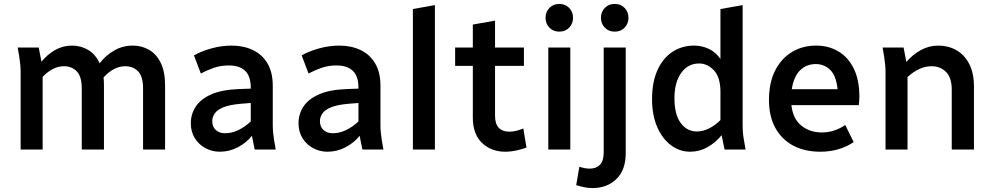

<svg xmlns="http://www.w3.org/2000/svg" viewBox="-20 -761 5056 977"><path d="M70 -519H177L191 -447Q221 -484 260.5 -506.5Q300 -529 347 -529Q391 -529 428.5 -507Q466 -485 487 -439Q518 -479 561 -504Q604 -529 656 -529Q701 -529 738.5 -507.5Q776 -486 798 -441Q820 -396 820 -327V0H708V-311Q708 -372 682.5 -398Q657 -424 617 -424Q559 -424 507 -367Q509 -350 509 -327V0H396V-311Q396 -372 370.5 -398Q345 -424 306 -424Q249 -424 197 -370V0H85V-395Q85 -416 83 -433.5Q81 -451 78 -473Z M951 -134Q951 -180 976 -218.5Q1001 -257 1055.5 -281Q1110 -305 1200 -308L1256 -310V-315Q1256 -374 1227 -401Q1198 -428 1144 -428Q1104 -428 1069 -416Q1034 -404 1002 -387L967 -479Q1003 -500 1055 -514.5Q1107 -529 1158 -529Q1219 -529 1266.5 -506.5Q1314 -484 1341 -438.5Q1368 -393 1368 -325V-123Q1368 -102 1370 -85Q1372 -68 1375 -46L1383 0H1276L1262 -70Q1234 -35 1191 -12Q1148 11 1098 11Q1059 11 1025.5 -7Q992 -25 971.5 -57.5Q951 -90 951 -134ZM1060 -145Q1060 -116 1078 -99.5Q1096 -83 1125 -83Q1160 -83 1193 -99Q1226 -115 1256 -143V-237L1206 -233Q1148 -228 1116.5 -215Q1085 -202 1072.5 -183.5Q1060 -165 1060 -145Z M1499 -134Q1499 -180 1524 -218.5Q1549 -257 1603.5 -281Q1658 -305 1748 -308L1804 -310V-315Q1804 -374 1775 -401Q1746 -428 1692 -428Q1652 -428 1617 -416Q1582 -404 1550 -387L1515 -479Q1551 -500 1603 -514.5Q1655 -529 1706 -529Q1767 -529 1814.5 -506.5Q1862 -484 1889 -438.5Q1916 -393 1916 -325V-123Q1916 -102 1918 -85Q1920 -68 1923 -46L1931 0H1824L1810 -70Q1782 -35 1739 -12Q1696 11 1646 11Q1607 11 1573.5 -7Q1540 -25 1519.5 -57.5Q1499 -90 1499 -134ZM1608 -145Q1608 -116 1626 -99.5Q1644 -83 1673 -83Q1708 -83 1741 -99Q1774 -115 1804 -143V-237L1754 -233Q1696 -228 1664.5 -215Q1633 -202 1620.5 -183.5Q1608 -165 1608 -145Z M2081 0V-715L2193 -735V0Z M2296 -426V-519H2386V-636L2499 -656V-519H2646V-426H2499V-172Q2499 -91 2573 -91Q2588 -91 2605.5 -95Q2623 -99 2643 -107L2659 -10Q2634 -1 2606.5 5Q2579 11 2551 11Q2480 11 2433 -33.5Q2386 -78 2386 -163V-426Z M2756 -670Q2756 -700 2775.5 -720.5Q2795 -741 2826 -741Q2857 -741 2876.5 -720.5Q2896 -700 2896 -670Q2896 -641 2876.5 -620.5Q2857 -600 2826 -600Q2795 -600 2775.5 -620.5Q2756 -641 2756 -670ZM2770 0V-519H2882V0Z M3038 -670Q3038 -700 3057.5 -720.5Q3077 -741 3108 -741Q3139 -741 3158.5 -720.5Q3178 -700 3178 -670Q3178 -641 3158.5 -620.5Q3139 -600 3108 -600Q3077 -600 3057.5 -620.5Q3038 -641 3038 -670ZM2912 181 2928 88Q2942 92 2954.5 94.5Q2967 97 2981 97Q3014 97 3033 77.5Q3052 58 3052 14V-519H3164V19Q3164 104 3116.5 150Q3069 196 2995 196Q2974 196 2952 191.5Q2930 187 2912 181Z M3298 -257Q3298 -343 3325.5 -404Q3353 -465 3401.5 -497Q3450 -529 3513 -529Q3551 -529 3586.5 -512.5Q3622 -496 3646 -461V-715L3759 -735V-123Q3759 -102 3760.5 -85Q3762 -68 3766 -46L3774 0H3667L3652 -73Q3621 -35 3580 -12Q3539 11 3492 11Q3439 11 3395 -21.5Q3351 -54 3324.5 -114Q3298 -174 3298 -257ZM3412 -262Q3412 -178 3444 -135Q3476 -92 3526 -92Q3557 -92 3588 -107.5Q3619 -123 3646 -150V-297Q3645 -370 3612 -404Q3579 -438 3538 -438Q3480 -438 3446 -389.5Q3412 -341 3412 -262Z M3893 -252Q3893 -341 3924.5 -402.5Q3956 -464 4010 -496.5Q4064 -529 4133 -529Q4196 -529 4246 -499.5Q4296 -470 4324.5 -412Q4353 -354 4353 -269Q4353 -258 4352 -246.5Q4351 -235 4350 -226H4007Q4015 -156 4058 -121.5Q4101 -87 4162 -87Q4196 -87 4226.5 -97.5Q4257 -108 4281 -125L4324 -38Q4251 11 4154 11Q4076 11 4017.5 -19.5Q3959 -50 3926 -109Q3893 -168 3893 -252ZM4131 -435Q4084 -435 4051.5 -403.5Q4019 -372 4009 -307H4242Q4235 -376 4204.5 -405.5Q4174 -435 4131 -435Z M4471 -519H4578L4592 -446Q4624 -483 4665.5 -506Q4707 -529 4755 -529Q4805 -529 4846 -506Q4887 -483 4911.5 -436.5Q4936 -390 4936 -320V0H4823V-304Q4823 -366 4794 -395Q4765 -424 4720 -424Q4688 -424 4657 -409.5Q4626 -395 4598 -369V0H4486V-395Q4486 -416 4484 -433.5Q4482 -451 4479 -473Z"/></svg>

Font: Radio Canada Medium
Style: Regular
Weight: 500
Designer: Charles Daoud, Etienne Aubert Bonn, Alexandre Saumier Demers, Jacques Le Bailly
Foundry: Radio-Canada
Version: Version 2.104; ttfautohint (v1.8.4.7-5d5b);gftools[0.9.28.de